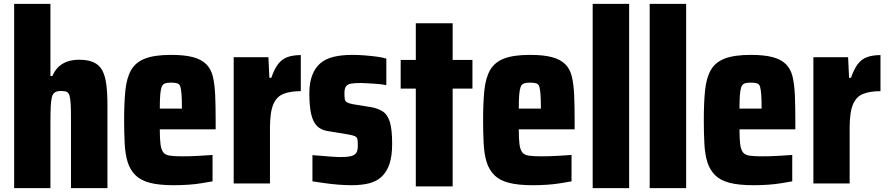

<svg xmlns="http://www.w3.org/2000/svg" viewBox="-20 -891 4578 990"><path d="M53 79V-871H240V-499H250Q262 -527 281 -545.5Q300 -564 327 -573.5Q354 -583 388 -583Q433 -583 462 -570Q491 -557 506.5 -529.5Q522 -502 528 -457Q534 -412 534 -349V79H346V-275Q346 -325 344.5 -354Q343 -383 338.5 -398Q334 -413 323.5 -417.5Q313 -422 295 -422Q275 -422 263.5 -415Q252 -408 247.5 -390Q243 -372 241.5 -339.5Q240 -307 240 -253V79Z M918 -331Q918 -378 916 -404Q914 -430 910 -444Q906 -458 893 -461.5Q880 -465 862 -465Q842 -465 830 -460.5Q818 -456 813 -441.5Q808 -427 806 -400Q804 -373 804 -331ZM876 64Q800 64 752.5 51.5Q705 39 678 12Q651 -15 638.5 -54.5Q626 -94 623 -149Q620 -204 620 -271Q620 -362 626.5 -425.5Q633 -489 656 -529.5Q679 -570 728 -589Q777 -608 862 -608Q931 -608 974.5 -596.5Q1018 -585 1043 -560.5Q1068 -536 1077.5 -496.5Q1087 -457 1089.5 -401Q1092 -345 1092 -271V-224H804Q804 -176 807.5 -148Q811 -120 821.5 -106Q832 -92 855 -88.5Q878 -85 919 -85Q938 -85 961.5 -85.5Q985 -86 1014.5 -88Q1044 -90 1076 -92V44Q1053 48 1020.5 53.5Q988 59 950.5 61.5Q913 64 876 64Z M1185 55V-596H1364L1369 -490H1379Q1394 -534 1413.5 -560Q1433 -586 1462 -596.5Q1491 -607 1531 -607V-421Q1479 -421 1443 -407.5Q1407 -394 1389.5 -353.5Q1372 -313 1372 -232V55Z M1792 64Q1760 64 1723.5 61Q1687 58 1652 53Q1617 48 1591 44V-91Q1612 -90 1630.5 -88Q1649 -86 1666.5 -85Q1684 -84 1700.5 -82.5Q1717 -81 1731 -81Q1768 -81 1788 -85.5Q1808 -90 1816.5 -102Q1825 -114 1825 -139Q1825 -162 1823 -173Q1821 -184 1809.5 -189Q1798 -194 1774 -198L1665 -216Q1633 -222 1613 -243Q1593 -264 1584 -305Q1575 -346 1575 -410Q1575 -465 1590 -503.5Q1605 -542 1632 -565Q1659 -588 1700.5 -598Q1742 -608 1796 -608Q1826 -608 1859 -605.5Q1892 -603 1922 -599Q1952 -595 1972 -589V-452Q1946 -457 1922.5 -458.5Q1899 -460 1878 -461.5Q1857 -463 1840 -463Q1809 -463 1791 -460Q1773 -457 1764.5 -446Q1756 -435 1756 -411Q1756 -390 1758 -379Q1760 -368 1769.5 -363Q1779 -358 1798 -354L1891 -339Q1927 -333 1952.5 -317Q1978 -301 1990 -262.5Q2002 -224 2002 -150Q2002 -87 1988.5 -46.5Q1975 -6 1949 19Q1923 44 1884 54Q1845 64 1792 64Z M2124 70V-434H2046V-582H2124V-771H2314V-582H2416V-434H2314V70Z M2769 -331Q2769 -378 2767 -404Q2765 -430 2761 -444Q2757 -458 2744 -461.5Q2731 -465 2713 -465Q2693 -465 2681 -460.5Q2669 -456 2664 -441.5Q2659 -427 2657 -400Q2655 -373 2655 -331ZM2727 64Q2651 64 2603.5 51.5Q2556 39 2529 12Q2502 -15 2489.5 -54.5Q2477 -94 2474 -149Q2471 -204 2471 -271Q2471 -362 2477.5 -425.5Q2484 -489 2507 -529.5Q2530 -570 2579 -589Q2628 -608 2713 -608Q2782 -608 2825.5 -596.5Q2869 -585 2894 -560.5Q2919 -536 2928.5 -496.5Q2938 -457 2940.5 -401Q2943 -345 2943 -271V-224H2655Q2655 -176 2658.5 -148Q2662 -120 2672.5 -106Q2683 -92 2706 -88.5Q2729 -85 2770 -85Q2789 -85 2812.5 -85.5Q2836 -86 2865.5 -88Q2895 -90 2927 -92V44Q2904 48 2871.5 53.5Q2839 59 2801.5 61.5Q2764 64 2727 64Z M3036 79V-871H3224V79Z M3330 79V-871H3518V79Z M3907 -331Q3907 -378 3905 -404Q3903 -430 3899 -444Q3895 -458 3882 -461.5Q3869 -465 3851 -465Q3831 -465 3819 -460.5Q3807 -456 3802 -441.5Q3797 -427 3795 -400Q3793 -373 3793 -331ZM3865 64Q3789 64 3741.5 51.5Q3694 39 3667 12Q3640 -15 3627.5 -54.5Q3615 -94 3612 -149Q3609 -204 3609 -271Q3609 -362 3615.5 -425.5Q3622 -489 3645 -529.5Q3668 -570 3717 -589Q3766 -608 3851 -608Q3920 -608 3963.5 -596.5Q4007 -585 4032 -560.5Q4057 -536 4066.5 -496.5Q4076 -457 4078.5 -401Q4081 -345 4081 -271V-224H3793Q3793 -176 3796.5 -148Q3800 -120 3810.5 -106Q3821 -92 3844 -88.5Q3867 -85 3908 -85Q3927 -85 3950.5 -85.5Q3974 -86 4003.5 -88Q4033 -90 4065 -92V44Q4042 48 4009.5 53.5Q3977 59 3939.5 61.5Q3902 64 3865 64Z M4174 55V-596H4353L4358 -490H4368Q4383 -534 4402.5 -560Q4422 -586 4451 -596.5Q4480 -607 4520 -607V-421Q4468 -421 4432 -407.5Q4396 -394 4378.5 -353.5Q4361 -313 4361 -232V55Z"/></svg>

Font: Farlight84_Sys_V01
Style: Bold
Weight: 700
Designer: Monotype Design Team, Nadine Chahine and Nizar Qandah
Foundry: Monotype Imaging Inc.
Version: Version 2.004;October 31, 2024;FontCreator 14.0.0.2814 64-bi